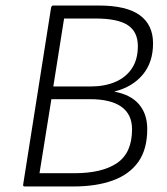

<svg xmlns="http://www.w3.org/2000/svg" viewBox="-20 -675 604 695"><path d="M70 0Q62 0 64 -8L165 -648Q167 -655 173 -655H337Q438 -655 486 -620Q534 -585 534 -518Q534 -449 496.5 -404.5Q459 -360 395 -344V-343Q454 -332 483.5 -297Q513 -262 513 -208Q513 -135 481 -89.5Q449 -44 389 -22Q329 0 245 0ZM123 -48H249Q350 -48 404 -85Q458 -122 458 -207Q458 -261 419.5 -288.5Q381 -316 306 -316H166ZM173 -362H308Q359 -362 397.5 -378.5Q436 -395 457.5 -427.5Q479 -460 479 -508Q479 -560 442.5 -584Q406 -608 325 -608H212Z"/></svg>

Font: Sofia Sans Light
Style: Italic
Weight: 300
Italic angle: -9°
Version: Version 4.100-B